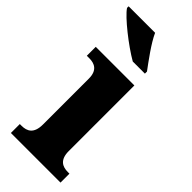

<svg xmlns="http://www.w3.org/2000/svg" viewBox="-262 -808 851 851"><g transform="rotate(45 163.5 -383.0)"><path d="M171 -606H247V-619C219 -657 171 -721 151 -766H-15V-756C8 -721 108 -642 171 -606ZM13 0H324V-56H314C281 -56 251 -69 251 -125V-536H9V-480H25C57 -480 87 -467 87 -415V-127C87 -70 58 -56 24 -56H13Z"/></g></svg>

Font: Noto Serif Tamil SemiCondensed ExtraBold
Style: Italic
Weight: 800
Width: 4
Italic angle: -12°
Designer: Indian Type Foundry, Tom Grace, and the Monotype Design Team
Foundry: Monotype Imaging Inc.
Version: Version 2.003